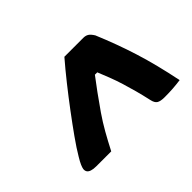

<svg xmlns="http://www.w3.org/2000/svg" viewBox="-81 -937 762 762"><g transform="rotate(-45 300.0 -556.5)"><path d="M321 -755Q348 -755 374.5 -755Q401 -755 427 -755Q440 -755 449 -749.5Q458 -744 468 -728Q486 -685 501.5 -643Q517 -601 530.5 -558Q544 -515 556 -467.5Q568 -420 579 -366Q557 -363 536 -361.5Q515 -360 489 -360Q466 -360 455.5 -366.5Q445 -373 441 -392Q433 -428 425 -457.5Q417 -487 408.5 -514.5Q400 -542 389 -570.5Q378 -599 364 -633L397 -619H324L372 -640Q340 -598 314.5 -563Q289 -528 267 -496Q245 -464 226 -430.5Q207 -397 187 -358H103Q87 -358 76.5 -361.5Q66 -365 62 -371.5Q58 -378 59 -387Q60 -394 65 -405.5Q70 -417 81 -435Q98 -464 126 -503.5Q154 -543 187 -587Q220 -631 254.5 -674.5Q289 -718 321 -755Z"/></g></svg>

Font: Rec Mono Semicasual
Style: Bold Italic
Weight: 700
Italic angle: -10°
Version: Version 1.085; ttfautohint (v1.8.4.7-5d5b)